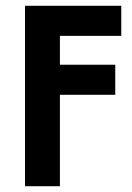

<svg xmlns="http://www.w3.org/2000/svg" viewBox="-20 -645 457 665"><path d="M66.7 0H187.5V-316.7H379.2V-420.8H187.5V-520.8H400V-625H66.7Z"/></svg>

Font: Afacad
Style: Bold
Weight: 700
Designer: Kristian Moeller
Foundry: Dicotype
Version: Version 1.000